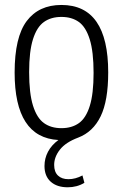

<svg xmlns="http://www.w3.org/2000/svg" viewBox="-20 -570 508 794"><path d="M204 112Q204 141 219.8 156Q235.5 171 263 171Q292 171 321 155.5L329 186Q298.5 204.5 260 204.5Q215.5 204.5 189.8 181.5Q164 158.5 164 116.5Q164 85 178.5 57.5Q193 30 221.5 9Q40.5 -1 40.5 -270Q40.5 -416.5 90.5 -483Q140.5 -549.5 234 -549.5Q427.5 -549.5 427.5 -270.5Q427.5 -153.5 396.2 -89Q365 -24.5 303.5 -1Q251.5 18.5 227.8 48.8Q204 79 204 112ZM234 -40Q277 -40 306.2 -60.8Q335.5 -81.5 351.2 -131.8Q367 -182 367 -268.5Q367 -356.5 351 -407.5Q335 -458.5 306 -479.2Q277 -500 234 -500Q191 -500 161.8 -479.2Q132.5 -458.5 116.5 -408.2Q100.5 -358 100.5 -272Q100.5 -184 116.5 -133Q132.5 -82 161.8 -61Q191 -40 234 -40Z"/></svg>

Font: Encode Sans Condensed Light
Style: Regular
Weight: 300
Width: 3
Designer: Multiple Designers
Foundry: Impallari Type
Version: Version 2.000